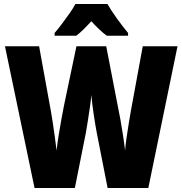

<svg xmlns="http://www.w3.org/2000/svg" viewBox="-20 -947 919 967"><path d="M874 -714 727 0H522L467 -280Q460 -317 452 -370.5Q444 -424 440 -469Q438 -443 433 -408Q428 -373 422.5 -339Q417 -305 413 -281L357 0H154L5 -714H177L236 -389Q240 -367 245.5 -331.5Q251 -296 256 -258Q261 -220 265 -189Q269 -227 276 -269.5Q283 -312 290 -350.5Q297 -389 302 -414L365 -714H515L573 -414Q579 -387 586 -347.5Q593 -308 599.5 -266Q606 -224 610 -189Q612 -216 617 -251Q622 -286 628 -322.5Q634 -359 639 -388L699 -714ZM521 -927Q540 -894 568 -855Q596 -816 625 -781V-767H518Q500 -780 481 -798Q462 -816 440 -840Q417 -815 398.5 -797Q380 -779 364 -767H255V-781Q270 -798 290.5 -825Q311 -852 330.5 -880Q350 -908 360 -927Z"/></svg>

Font: Noto Sans Ethiopic Condensed Black
Style: Regular
Weight: 900
Width: 3
Designer: Monotype Design Team
Foundry: Monotype Imaging Inc.
Version: Version 2.102; ttfautohint (v1.8.4.7-5d5b)